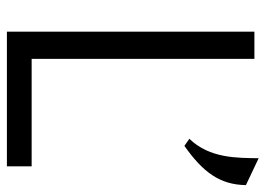

<svg xmlns="http://www.w3.org/2000/svg" viewBox="-124 -628 752 543"><g transform="rotate(90 251.5 -356.0)"><path d="M503 -676 427 -712C426 -652 428 -574 372 -516L392 -502C466 -554 502 -602 503 -676ZM69 -700V0H450V-70H146V-700Z"/></g></svg>

Font: Mint Spirit
Style: Regular
Weight: 400
Designer: HARENDAL Hirwen
Foundry: Arkandis Digital Foundry.
Version: Version 1.004;FFEdit